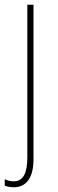

<svg xmlns="http://www.w3.org/2000/svg" viewBox="-36 -547 242 808"><path d="M22 241C67 241 105 211 105 123V-527H79V115C79 179 63 216 22 216C9 216 -6 213 -16 207V234C-7 238 5 241 22 241Z"/></svg>

Font: Noto Sans Thai Looped Condensed Thin
Style: Regular
Weight: 100
Width: 3
Designer: Sasikarn Vongin, Ben Mitchell
Foundry: The Fontpad Ltd
Version: Version 1.001